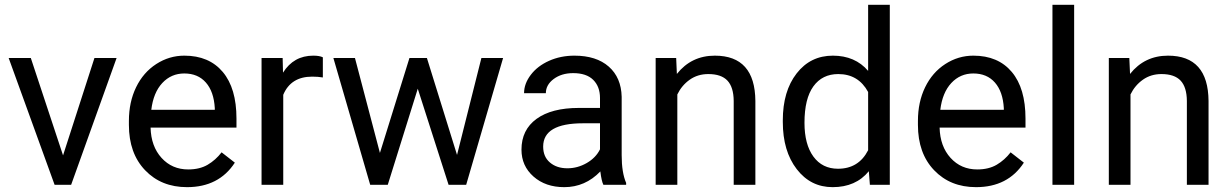

<svg xmlns="http://www.w3.org/2000/svg" viewBox="-20 -770 5123 800"><path d="M242.7 -122.6 373.5 -528.3H465.8L276.4 0H207.5L16.1 -528.3H108.4Z M759.3 9.8Q651.9 9.8 584.5 -60.8Q517.1 -131.3 517.1 -249.5V-266.1Q517.1 -344.7 547.1 -406.5Q577.1 -468.3 631.1 -503.2Q685.1 -538.1 748 -538.1Q851.1 -538.1 908.2 -470.2Q965.3 -402.3 965.3 -275.9V-238.3H607.4Q609.4 -160.2 653.1 -112.1Q696.8 -64 764.2 -64Q812 -64 845.2 -83.5Q878.4 -103 903.3 -135.3L958.5 -92.3Q892.1 9.8 759.3 9.8ZM748 -463.9Q693.4 -463.9 656.2 -424.1Q619.1 -384.3 610.4 -312.5H875V-319.3Q871.1 -388.2 837.9 -426Q804.7 -463.9 748 -463.9Z M1325.2 -447.3Q1304.7 -450.7 1280.8 -450.7Q1191.9 -450.7 1160.2 -375V0H1069.8V-528.3H1157.7L1159.2 -467.3Q1203.6 -538.1 1285.2 -538.1Q1311.5 -538.1 1325.2 -531.2Z M1884.3 -124.5 1985.8 -528.3H2076.2L1922.4 0H1849.1L1720.7 -400.4L1595.7 0H1522.5L1369.1 -528.3H1459L1563 -132.8L1686 -528.3H1758.8Z M2494.1 0Q2486.3 -15.6 2481.4 -55.7Q2418.5 9.8 2331.1 9.8Q2252.9 9.8 2202.9 -34.4Q2152.8 -78.6 2152.8 -146.5Q2152.8 -229 2215.6 -274.7Q2278.3 -320.3 2392.1 -320.3H2480V-361.8Q2480 -409.2 2451.7 -437.3Q2423.3 -465.3 2368.2 -465.3Q2319.8 -465.3 2287.1 -440.9Q2254.4 -416.5 2254.4 -381.8H2163.6Q2163.6 -421.4 2191.7 -458.3Q2219.7 -495.1 2267.8 -516.6Q2315.9 -538.1 2373.5 -538.1Q2464.8 -538.1 2516.6 -492.4Q2568.4 -446.8 2570.3 -366.7V-123.5Q2570.3 -50.8 2588.9 -7.8V0ZM2344.2 -68.8Q2386.7 -68.8 2424.8 -90.8Q2462.9 -112.8 2480 -147.9V-256.3H2409.2Q2243.2 -256.3 2243.2 -159.2Q2243.2 -116.7 2271.5 -92.8Q2299.8 -68.8 2344.2 -68.8Z M2797.4 -528.3 2800.3 -461.9Q2860.8 -538.1 2958.5 -538.1Q3126 -538.1 3127.4 -349.1V0H3037.1V-349.6Q3036.6 -406.7 3011 -434.1Q2985.4 -461.4 2931.2 -461.4Q2887.2 -461.4 2854 -438Q2820.8 -414.6 2802.2 -376.5V0H2711.9V-528.3Z M3241.7 -268.6Q3241.7 -390.1 3299.3 -464.1Q3356.9 -538.1 3450.2 -538.1Q3543 -538.1 3597.2 -474.6V-750H3687.5V0H3604.5L3600.1 -56.6Q3545.9 9.8 3449.2 9.8Q3357.4 9.8 3299.6 -65.4Q3241.7 -140.6 3241.7 -261.7ZM3332 -258.3Q3332 -168.5 3369.1 -117.7Q3406.2 -66.9 3471.7 -66.9Q3557.6 -66.9 3597.2 -144V-386.7Q3556.6 -461.4 3472.7 -461.4Q3406.2 -461.4 3369.1 -410.2Q3332 -358.9 3332 -258.3Z M4046.9 9.8Q3939.5 9.8 3872.1 -60.8Q3804.7 -131.3 3804.7 -249.5V-266.1Q3804.7 -344.7 3834.7 -406.5Q3864.7 -468.3 3918.7 -503.2Q3972.7 -538.1 4035.6 -538.1Q4138.7 -538.1 4195.8 -470.2Q4252.9 -402.3 4252.9 -275.9V-238.3H3895Q3897 -160.2 3940.7 -112.1Q3984.4 -64 4051.8 -64Q4099.6 -64 4132.8 -83.5Q4166 -103 4190.9 -135.3L4246.1 -92.3Q4179.7 9.8 4046.9 9.8ZM4035.6 -463.9Q3981 -463.9 3943.8 -424.1Q3906.7 -384.3 3897.9 -312.5H4162.6V-319.3Q4158.7 -388.2 4125.5 -426Q4092.3 -463.9 4035.6 -463.9Z M4455.6 0H4365.2V-750H4455.6Z M4685.5 -528.3 4688.5 -461.9Q4749 -538.1 4846.7 -538.1Q5014.2 -538.1 5015.6 -349.1V0H4925.3V-349.6Q4924.8 -406.7 4899.2 -434.1Q4873.5 -461.4 4819.3 -461.4Q4775.4 -461.4 4742.2 -438Q4709 -414.6 4690.4 -376.5V0H4600.1V-528.3Z"/></svg>

Font: Vazir FD-UI
Style: Regular-FD-UI
Weight: 400
Designer: Saber Rastikerdar
Foundry: Saber Rastikerdar
Version: Version 30.1.0